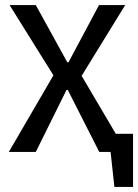

<svg xmlns="http://www.w3.org/2000/svg" viewBox="-20 -603 548 762"><path d="M434 139 411 -72H508V139ZM15 0 192 -304 18 -583H122L247 -356H252L373 -583H477L304 -302L482 0H374L249 -246H244L122 0Z"/></svg>

Font: Ruda Medium
Style: Regular
Weight: 500
Version: Version 2.001